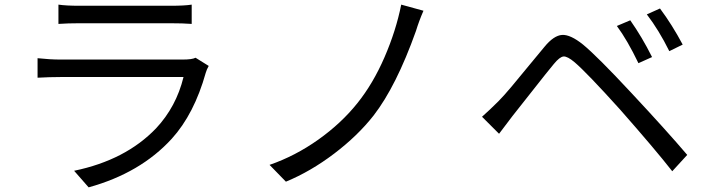

<svg xmlns="http://www.w3.org/2000/svg" viewBox="-20 -765 3040 826"><path d="M821.3 -516.6 877.9 -481.4Q869.1 -465.8 865.2 -452.1Q815.4 -274.4 718.8 -168Q584 -20.5 361.3 41L298.8 -30.3Q520.5 -76.2 651.4 -212.9Q738.3 -305.7 769.5 -433.6H239.3Q194.3 -433.6 141.6 -430.7V-514.6Q195.3 -508.8 239.3 -508.8H765.6Q806.6 -508.8 821.3 -516.6ZM231.4 -662.1V-745.1Q264.6 -740.2 321.3 -740.2H713.9Q774.4 -740.2 804.7 -745.1V-662.1Q767.6 -665 712.9 -665H321.3Q272.5 -665 231.4 -662.1Z M1706.1 -745.1 1801.8 -718.8Q1782.2 -673.8 1769.5 -631.8Q1684.6 -393.6 1586.9 -267.6Q1518.6 -180.7 1417.5 -104Q1316.4 -27.3 1210 16.6L1139.6 -55.7Q1250 -93.8 1349.1 -164.1Q1448.2 -234.4 1517.6 -321.3Q1585 -405.3 1634.3 -519Q1683.6 -632.8 1706.1 -745.1Z M2633.8 -653.3 2691.4 -677.7Q2742.2 -605.5 2785.2 -519.5L2726.6 -493.2Q2678.7 -592.8 2633.8 -653.3ZM2762.7 -703.1 2819.3 -728.5Q2871.1 -659.2 2917 -573.2L2859.4 -544.9Q2814.5 -635.7 2762.7 -703.1ZM2127 -189.5 2053.7 -262.7Q2087.9 -293 2124 -329.1Q2145.5 -350.6 2179.7 -391.1Q2213.9 -431.6 2256.8 -484.4Q2299.8 -537.1 2322.3 -563.5Q2362.3 -612.3 2397.9 -614.7Q2433.6 -617.2 2488.3 -573.2Q2549.8 -522.5 2695.3 -366.2Q2848.6 -202.1 2936.5 -98.6L2872.1 -28.3Q2798.8 -122.1 2647.5 -293.9Q2503.9 -453.1 2452.1 -497.1Q2420.9 -523.4 2404.3 -522Q2387.7 -520.5 2362.3 -489.3Q2336.9 -459 2271 -375Q2205.1 -291 2184.6 -265.6Q2178.7 -257.8 2127 -189.5Z"/></svg>

Font: Gen Shin Gothic Regular
Style: Regular
Weight: 400
Designer: [Source Han Sans]
Ryoko NISHIZUKA  (kana & ideographs); Paul D. Hunt (Latin, Greek & Cyrillic); Wenlong ZHANG  (bopomofo
Version: Version 1.002.20150607